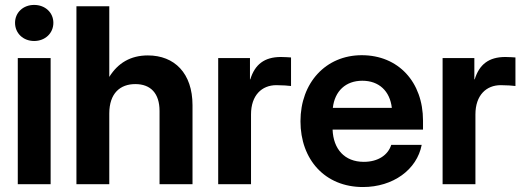

<svg xmlns="http://www.w3.org/2000/svg" viewBox="-20 -753 2142 785"><path d="M52.7 0H187V-515.6H52.7ZM119.6 -585.4C164.6 -585.4 198.2 -617.2 198.2 -659.7C198.2 -701.7 164.6 -732.9 119.6 -732.9C74.7 -732.9 41.5 -701.7 41.5 -659.7C41.5 -617.2 74.7 -585.4 119.6 -585.4Z M426.8 -288.6C426.8 -372.1 471.7 -409.2 533.2 -409.2C596.2 -409.2 632.3 -371.1 632.3 -299.3V0H767.1V-322.8C767.1 -453.6 693.4 -526.4 584.5 -526.4C513.7 -526.4 461.9 -495.1 426.8 -438.5V-727.5H292.5V0H426.8Z M872.1 0H1006.3V-285.2C1006.3 -363.8 1050.8 -404.8 1109.9 -404.8C1133.8 -404.8 1160.2 -402.8 1169.9 -401.4V-518.1C1159.2 -518.6 1145.5 -520 1128.4 -520C1061 -520 1022 -489.3 1003.4 -428.7H1002V-515.6H872.1Z M1463.9 11.7C1586.9 11.7 1684.6 -59.1 1704.1 -160.6H1579.6C1566.4 -119.1 1525.9 -91.3 1467.3 -91.3C1388.7 -91.3 1342.8 -143.6 1339.8 -223.1H1709.5V-259.8C1709.5 -417.5 1608.9 -527.3 1459 -527.3C1312 -527.3 1208.5 -414.6 1208.5 -257.3C1208.5 -101.1 1308.1 11.7 1463.9 11.7ZM1340.8 -312C1348.6 -380.9 1393.6 -422.9 1461.4 -422.9C1529.3 -422.9 1574.2 -380.9 1582 -312Z M1789.6 0H1923.8V-285.2C1923.8 -363.8 1968.3 -404.8 2027.3 -404.8C2051.3 -404.8 2077.6 -402.8 2087.4 -401.4V-518.1C2076.7 -518.6 2063 -520 2045.9 -520C1978.5 -520 1939.5 -489.3 1920.9 -428.7H1919.4V-515.6H1789.6Z"/></svg>

Font: Raveo Display Display SemiBold
Style: Regular
Weight: 600
Designer: Jakub Foglar, Rasmus Andersson (Inter)
Foundry: Jakubfoglar.com
Version: Version 1.100;Glyphs 3.2.3 (3260)